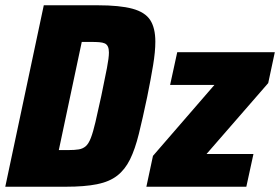

<svg xmlns="http://www.w3.org/2000/svg" viewBox="-21 -708 1062 728"><path d="M-1 0 145 -688H349Q433 -688 481 -675Q529 -662 548.5 -632Q568 -602 568 -550Q568 -512 559.5 -460.5Q551 -409 537 -340Q520 -259 505.5 -200.5Q491 -142 472 -103.5Q453 -65 423.5 -42Q394 -19 347 -9.5Q300 0 229 0ZM202 -139H239Q262 -139 277.5 -141.5Q293 -144 304 -153.5Q315 -163 323.5 -185Q332 -207 341 -245.5Q350 -284 363 -344Q377 -411 384.5 -450Q392 -489 392 -509Q392 -523 388 -531.5Q384 -540 376 -543.5Q368 -547 355.5 -548Q343 -549 326 -549H289ZM534 0 559 -117 792 -386H624L651 -510H1021L996 -393L762 -124H940L913 0Z"/></svg>

Font: Saira SemiCondensed ExtraBold
Style: Italic
Weight: 800
Width: 4
Italic angle: -12°
Designer: Hector Gatti with collaboration of the Omnibus-Type team
Foundry: Omnibus-Type
Version: Version 1.101